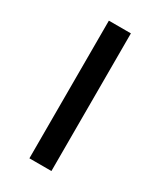

<svg xmlns="http://www.w3.org/2000/svg" viewBox="-137 -552 506 604"><g transform="rotate(30 116.0 -250.0)"><path d="M75 -500H155V0H75Z"/></g></svg>

Font: Oak Sans
Style: Regular
Weight: 400
Designer: Erik Kennedy, Walven
Foundry: Erik Kennedy, Walven
Version: Version 1.000